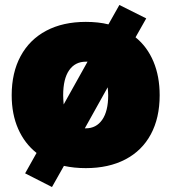

<svg xmlns="http://www.w3.org/2000/svg" viewBox="-20 -664 690 772"><path d="M81 33 127 -49Q79 -87 53 -146Q27 -205 27 -281Q27 -372 63 -438.5Q99 -505 166 -540.5Q233 -576 325 -576Q376 -576 416 -566L460 -644L568 -590L525 -514Q572 -476 597 -416.5Q622 -357 622 -281Q622 -190 586.5 -124Q551 -58 484 -23Q417 12 325 12Q278 12 237 3L189 88ZM236 -244 332 -416H325Q282 -416 258 -381.5Q234 -347 234 -281Q234 -268 236 -244ZM325 -148Q367 -148 391 -182.5Q415 -217 415 -281Q415 -293 413 -313L321 -148Z"/></svg>

Font: Azeret Mono Black
Style: Regular
Weight: 900
Designer: Martin Vácha
Foundry: Displaay
Version: Version 1.000; Glyphs 3.0.3, build 3074